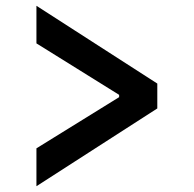

<svg xmlns="http://www.w3.org/2000/svg" viewBox="-20 -643 670 664"><path d="M524 -354V-268L106 1V-130L392 -307V-315L106 -493V-623Z"/></svg>

Font: IBM Plex Sans JP SemiBold
Style: Regular
Weight: 600
Designer: Mike Abbink; Paul van der Laan; Pieter van Rosmalen; Wujin Sim; Yejin Wi; Jinhee Kim; Boomi Park; Yona Kim; Kichan Ma
Foundry: Sandoll Inc.
Version: Version 1.001